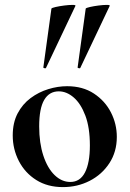

<svg xmlns="http://www.w3.org/2000/svg" viewBox="-20 -751 529 784"><path d="M237 13Q174 13 128 -16Q82 -45 57 -93.5Q32 -142 32 -198Q32 -250 52 -288Q72 -326 105 -350.5Q138 -375 177 -387Q216 -399 254 -399Q318 -399 363.5 -369Q409 -339 433 -292Q457 -245 457 -192Q457 -131 426.5 -84.5Q396 -38 346 -12.5Q296 13 237 13ZM267 -8Q307 -8 327 -47Q347 -86 347 -157Q347 -230 328.5 -279Q310 -328 281 -353Q252 -378 220 -378Q181 -378 160.5 -343Q140 -308 140 -235Q140 -167 157 -115.5Q174 -64 203 -36Q232 -8 267 -8ZM168 -474Q167 -471 161.5 -472.5Q156 -474 157 -476L190 -716Q192 -719 207.5 -722.5Q223 -726 242.5 -728.5Q262 -731 276 -731Q290 -731 288 -727ZM308 -474Q307 -471 301.5 -472.5Q296 -474 297 -476L330 -716Q332 -719 347.5 -722.5Q363 -726 382.5 -728.5Q402 -731 416 -731Q430 -731 428 -727Z"/></svg>

Font: Cormorant Infant Light
Style: Regular
Weight: 300
Designer: Christian Thalmann (Catharsis Fonts)
Foundry: Catharsis Fonts
Version: Version 4.001